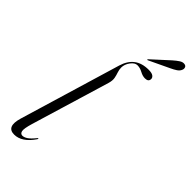

<svg xmlns="http://www.w3.org/2000/svg" viewBox="-275 -930 994 994"><g transform="rotate(45 222.0 -433.0)"><path d="M319 -722Q342 -722 352 -714.8Q362 -707.5 362 -697.5Q362 -676.5 336.5 -676.5Q319 -676.5 299.8 -687Q280.5 -697.5 261.5 -697.5Q243 -697.5 226.5 -675.5Q210 -653.5 210 -629.5Q210 -614 215.2 -599.2Q220.5 -584.5 223.8 -567.2Q227 -550 220 -526.5L90.5 -96.5Q76.5 -49.5 80 -33.8Q83.5 -18 98 -18Q109.5 -18 124.2 -27.2Q139 -36.5 161 -63.5Q164 -68 166.5 -67Q168.5 -65.5 165.5 -60Q119 8 63.5 8Q4.5 8 29 -74.5L195.5 -630Q209 -675 239.2 -698.5Q269.5 -722 319 -722ZM370.5 -842.5Q388 -858 401.8 -866.8Q415.5 -875.5 427 -874Q439 -873 442.5 -864.5Q446 -856 443 -847.5Q438 -833 424 -823.8Q410 -814.5 392.5 -806.5L282 -754Q277.5 -751.5 276.5 -753.5Q275.5 -756 279 -759Z"/></g></svg>

Font: Fraunces 144pt Light
Style: Italic
Weight: 300
Italic angle: -16°
Version: Version 1.000;[0bf87f6ff]